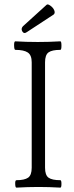

<svg xmlns="http://www.w3.org/2000/svg" viewBox="-20 -855 337 878"><path d="M93 -704Q85 -704 80.5 -714.5Q76 -725 85 -735L193 -833Q198 -838 210.5 -829Q223 -820 228 -808Q233 -796 226 -789L104 -709Q97 -704 93 -704ZM55 3Q50 3 49.5 -14Q49 -31 55 -31Q92 -31 108.5 -42.5Q125 -54 125 -88V-570Q125 -603 107 -615Q89 -627 50 -627Q45 -627 44.5 -646.5Q44 -666 50 -666Q101 -663 153 -663Q204 -663 256 -666Q261 -666 261 -646.5Q261 -627 256 -627Q218 -627 202 -615.5Q186 -604 186 -570V-88Q186 -54 202 -42.5Q218 -31 256 -31Q261 -31 261 -14Q261 3 256 3Q205 0 156 0Q106 0 55 3Z"/></svg>

Font: Junicode Cond Light
Style: Regular
Weight: 300
Width: 3
Designer: Peter S. Baker
Version: Version 2.201